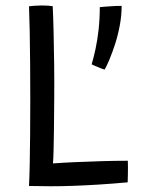

<svg xmlns="http://www.w3.org/2000/svg" viewBox="-20 -668 520 685"><path d="M83.5 -4.5Q85 -32 86 -80.2Q87 -128.5 87.5 -188.8Q88 -249 88 -313Q88 -377.5 87.5 -440.5Q87 -503.5 86 -556.8Q85 -610 83.5 -645.5Q90 -646.5 103 -647.5Q116 -648.5 129 -648.5Q139.5 -648.5 151.5 -647.8Q163.5 -647 168 -646Q170 -607 171.2 -554Q172.5 -501 173.2 -441.2Q174 -381.5 173.5 -321.2Q173 -261 172.5 -207.5Q172 -167 171.2 -135Q170.5 -103 169 -85Q202 -87.5 247.5 -89.5Q293 -91.5 342.2 -93Q391.5 -94.5 436 -94.5Q436.5 -86 436.5 -72.2Q436.5 -58.5 436.2 -43.8Q436 -29 435.5 -17.5Q380.5 -12.5 332.5 -9.5Q284.5 -6.5 241.5 -5Q200 -3.5 161.2 -3.5Q122.5 -3.5 83.5 -4.5ZM414 -647Q414 -613 407.5 -578Q401 -543 390.8 -511.2Q380.5 -479.5 370.5 -455.8Q360.5 -432 353.5 -420Q348 -421 338.5 -424.8Q329 -428.5 320 -432.5Q311 -436.5 307 -438.5Q314 -462 320.8 -493.2Q327.5 -524.5 331.8 -562.2Q336 -600 336 -642.5Q342 -643.5 352 -644Q362 -644.5 373.5 -645.5Q385 -646.5 395.8 -646.8Q406.5 -647 414 -647Z"/></svg>

Font: Grandstander Thin Light
Style: Regular
Weight: 300
Version: Version 1.200